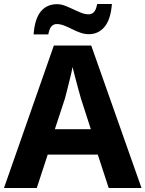

<svg xmlns="http://www.w3.org/2000/svg" viewBox="-20 -946 732 966"><path d="M0 0 251 -717H439L692 0H527L472 -168H220L165 0ZM256 -296H437L387 -451Q383 -466 374.5 -496Q366 -526 358 -557.5Q350 -589 345 -609Q341 -586 333.5 -556Q326 -526 319 -498Q312 -470 307 -451ZM149 -773Q155 -852 185.5 -888.5Q216 -925 267 -925Q287 -925 307.5 -917Q328 -909 349 -899Q370 -889 389 -881.5Q408 -874 426 -874Q441 -874 452 -884.5Q463 -895 469 -926H543Q537 -848 506 -811Q475 -774 427 -774Q406 -774 384.5 -781.5Q363 -789 342.5 -799.5Q322 -810 302.5 -817.5Q283 -825 265 -825Q251 -825 240 -814.5Q229 -804 223 -773Z"/></svg>

Font: Noto Sans Symbols
Style: Bold
Weight: 700
Version: Version 2.002